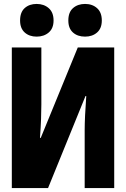

<svg xmlns="http://www.w3.org/2000/svg" viewBox="-20 -955 640 975"><path d="M40 0V-714H190V-424Q190 -392 188.5 -350.5Q187 -309 183 -255H187L375 -714H560V0H410V-294Q410 -325 412 -368.5Q414 -412 418 -467H414L224 0ZM412 -769Q374 -769 350.5 -790Q327 -811 327 -851Q327 -893 351 -914Q375 -935 412 -935Q449 -935 473 -913.5Q497 -892 497 -851Q497 -811 473 -790Q449 -769 412 -769ZM166 -769Q129 -769 105.5 -790Q82 -811 82 -851Q82 -893 105.5 -914Q129 -935 166 -935Q203 -935 227.5 -913.5Q252 -892 252 -851Q252 -811 227.5 -790Q203 -769 166 -769Z"/></svg>

Font: Noto Sans Mono Black
Style: Regular
Weight: 900
Designer: Monotype Design Team
Foundry: Monotype Imaging Inc.
Version: Version 2.014